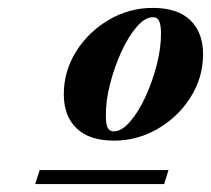

<svg xmlns="http://www.w3.org/2000/svg" viewBox="-20 -748 534 486"><path d="M366.5 -728Q429.5 -728 461.8 -696.8Q494 -665.5 494 -611Q494 -551.5 462.2 -501.5Q430.5 -451.5 379 -421.8Q327.5 -392 269 -392Q206 -392 173.8 -423.2Q141.5 -454.5 141.5 -509Q141.5 -568.5 173.2 -618.5Q205 -668.5 256.2 -698.2Q307.5 -728 366.5 -728ZM268 -415.5Q288 -415.5 309.2 -440Q330.5 -464.5 348.2 -503Q366 -541.5 377 -584.8Q388 -628 387.5 -665.5Q387 -687.5 382.2 -696Q377.5 -704.5 367.5 -704.5Q347 -704.5 326 -680Q305 -655.5 287.2 -617Q269.5 -578.5 258.5 -535.2Q247.5 -492 248 -454.5Q248 -432.5 252.8 -424Q257.5 -415.5 268 -415.5ZM69 -282 80.5 -317.5H406.5L395.5 -282Z"/></svg>

Font: Newsreader Display
Style: Bold Italic
Weight: 700
Italic angle: -17°
Designer: Hugues Gentile
Foundry: Production Type
Version: Version 1.001